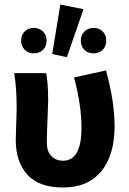

<svg xmlns="http://www.w3.org/2000/svg" viewBox="-20 -821 572 853"><path d="M260 12Q153 12 101.5 -45Q50 -102 50 -200Q50 -223 52 -271.5Q54 -320 54 -344Q54 -430 43 -496H185Q194 -452 194 -374Q194 -356 191 -289.5Q188 -223 188 -187Q188 -149 208 -128Q228 -107 260 -107Q342 -107 342 -253Q342 -353 309 -477L451 -508Q489 -370 489 -260Q489 -132 430 -60Q371 12 260 12ZM212 -581 248 -801 351 -780 277 -567ZM130 -584Q106 -584 90 -599.5Q74 -615 74 -641Q74 -666 90 -681.5Q106 -697 130 -697Q154 -697 170.5 -681.5Q187 -666 187 -641Q187 -615 171 -599.5Q155 -584 130 -584ZM396 -584Q371 -584 355 -599.5Q339 -615 339 -641Q339 -666 355.5 -681.5Q372 -697 396 -697Q420 -697 436 -681.5Q452 -666 452 -641Q452 -615 436 -599.5Q420 -584 396 -584Z"/></svg>

Font: Toshiba Sans
Style: Bold
Weight: 700
Designer: Paul D. Hunt
Foundry: Toshiba Corporation
Version: Version 2.020;PS 2.0;hotconv 1.0.86;makeotf.lib2.5.63406